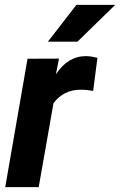

<svg xmlns="http://www.w3.org/2000/svg" viewBox="-20 -770 494 790"><path d="M177.2 -598.6H298.8L454.1 -750H294.4ZM380.9 -532.2C362.8 -536.6 346.7 -539.1 333 -539.1C284.2 -539.1 243.2 -514.2 210 -464.4L222.7 -528.8L93.3 -528.3L1.5 0H139.2L200.2 -345.7C228 -382.3 265.1 -400.9 312 -400.9C313.5 -400.9 315.4 -400.9 316.9 -400.9C329.1 -400.9 344.2 -399.4 363.3 -396Z"/></svg>

Font: Roboto
Style: Bold Italic
Weight: 700
Italic angle: -12°
Designer: Google
Version: Version 2.137; 2017